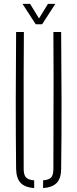

<svg xmlns="http://www.w3.org/2000/svg" viewBox="-20 -965 398 989"><path d="M63 -95Q61 -274.5 61.2 -447.8Q61.5 -621 63 -800H103Q102 -680.5 101.8 -564Q101.5 -447.5 101.8 -331Q102 -214.5 102 -95Q102 -64.5 113.5 -51.5Q125 -38.5 156 -36V4Q107.5 0 85.8 -23.5Q64 -47 63 -95ZM202 4V-36Q233 -38.5 244 -51.5Q255 -64.5 255 -95Q255 -214.5 255.5 -331Q256 -447.5 256 -564Q256 -680.5 255 -800H295Q296.5 -621 297 -447.8Q297.5 -274.5 295 -95Q294.5 -47 272.8 -23.5Q251 0 202 4ZM164 -840 96 -945H135L181 -870L227 -945H265L197 -840Z"/></svg>

Font: Big Shoulders Stencil Text SC Thin
Style: Regular
Weight: 100
Designer: Patric King
Foundry: XO Type Co
Version: Version 2.001